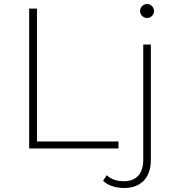

<svg xmlns="http://www.w3.org/2000/svg" viewBox="-20 -743 885 961"><path d="M573 0V-35H165V-700H126V0ZM602 198C688 198 735 143 735 59V-520H697V56C697 126 663 164 600 164C565 164 535 154 514 134L496 162C520 186 561 198 602 198ZM716 -653C736 -653 751 -669 751 -688C751 -707 735 -723 716 -723C697 -723 681 -707 681 -688C681 -669 697 -653 716 -653Z"/></svg>

Font: Montserrat-Alt1 ExtLt
Style: Regular
Weight: 200
Designer: Differentunic
Foundry: Differentunic
Version: Version 7.222